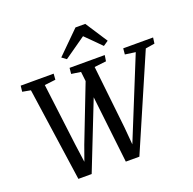

<svg xmlns="http://www.w3.org/2000/svg" viewBox="-166 -1163 1348 1338"><g transform="rotate(-20 508.0 -494.5)"><path d="M190.3 5 90.7 -688.2 29.8 -699.4 34.7 -743H279.1L275.8 -699.1L194 -689.4L252 -223.8L276.5 -46.6L254.4 -48.7L310.1 -204.3L472.6 -623L488.4 -501.2L288.8 5ZM542 5 462.6 -689 392.9 -699.4 397.1 -743H658L651.1 -699L563.4 -689L614.5 -223.8L629.9 -46.5L608.3 -49.5L674.4 -211.9L868 -688.2L791 -699L795 -743H1016.5L1010.6 -699.4L942.6 -688.5L642.6 5ZM367.4 -830.6 532.1 -993.6H604.7L711.3 -829.9L674.3 -804.7Q646.2 -833.1 617.7 -861.7Q589.2 -890.2 560.6 -918.3Q520.4 -890.2 480.7 -862.2Q440.9 -834.2 400.7 -806.1Z"/></g></svg>

Font: Merriweather Light
Style: Italic
Weight: 300
Italic angle: -7.8°
Designer: Eben Sorkin
Foundry: Eben Sorkin
Version: Version 2.101